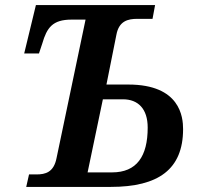

<svg xmlns="http://www.w3.org/2000/svg" viewBox="-20 -734 774 754"><path d="M83 0H415C602 0 699 -69 699 -227C699 -274 688 -402 484 -402H398L437 -597C447 -652 483 -660 519 -660H579L589 -714H121L75 -524H133L146 -563C164 -625 186 -657 261 -657H316L202 -113C191 -57 158 -49 123 -49H94ZM324 -57 384 -344H463C522 -344 560 -307 560 -233C560 -120 517 -57 420 -57Z"/></svg>

Font: Noto Serif Semi
Style: Italic
Weight: 600
Italic angle: -12°
Designer: Monotype Design Team
Foundry: Monotype Imaging Inc.
Version: Version 1.901